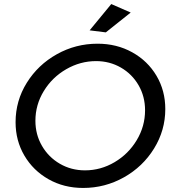

<svg xmlns="http://www.w3.org/2000/svg" viewBox="-20 -922 857 949"><path d="M530 -902 626 -860 503 -762 423 -772ZM797 -383Q797 -278 741.5 -188Q686 -98 592.5 -45.5Q499 7 391 7Q296 7 220 -36Q144 -79 100.5 -153Q57 -227 57 -318Q57 -424 112.5 -513Q168 -602 261 -654Q354 -706 462 -706Q557 -706 633.5 -663.5Q710 -621 753.5 -547.5Q797 -474 797 -383ZM155 -325Q155 -257 187.5 -201Q220 -145 276 -112.5Q332 -80 400 -80Q478 -80 546.5 -120.5Q615 -161 656 -229.5Q697 -298 697 -377Q697 -445 665 -500.5Q633 -556 577.5 -588Q522 -620 455 -620Q377 -620 307.5 -580Q238 -540 196.5 -472Q155 -404 155 -325Z"/></svg>

Font: TypoPRO Montserrat
Style: Italic
Weight: 400
Italic angle: -11.3°
Designer: Julieta Ulanovsky
Foundry: Julieta Ulanovsky
Version: Version 6.001